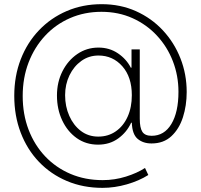

<svg xmlns="http://www.w3.org/2000/svg" viewBox="-20 -720 977 933"><path d="M478 192.9Q383.8 192.9 305.2 159.7Q226.6 126.5 169.2 66.4Q111.8 6.3 80.6 -75.4Q49.3 -157.2 49.3 -254.4Q49.3 -350.6 80.8 -431.9Q112.3 -513.2 169.7 -573.2Q227.1 -633.3 304.7 -666.5Q382.3 -699.7 474.1 -699.7Q564.9 -699.7 640.6 -665.8Q716.3 -631.8 771.5 -572.5Q826.7 -513.2 856.9 -436.3Q887.2 -359.4 887.2 -272.9Q887.2 -207 868.9 -150.1Q850.6 -93.3 812.7 -58.1Q774.9 -22.9 716.3 -22.9Q675.3 -22.9 648.9 -45.2Q622.6 -67.4 620.6 -123.5H617.2Q596.2 -77.6 554.7 -47.4Q513.2 -17.1 456.5 -17.1Q397.5 -17.1 352.5 -49.1Q307.6 -81.1 282.2 -135.3Q256.8 -189.5 256.8 -255.9Q256.8 -320.8 283.4 -373.5Q310.1 -426.3 355.7 -457.5Q401.4 -488.8 458.5 -488.8Q511.7 -488.8 553 -460.9Q594.2 -433.1 615.7 -391.1H619.1V-480H659.2V-143.1Q659.2 -98.6 671.9 -79.3Q684.6 -60.1 716.8 -60.1Q778.3 -60.1 812.7 -117.4Q847.2 -174.8 847.2 -273.9Q847.2 -352.1 820.1 -422.4Q793 -492.7 742.9 -546.6Q692.9 -600.6 624.3 -631.6Q555.7 -662.6 473.1 -662.6Q390.6 -662.6 320.6 -632.1Q250.5 -601.6 199 -546.1Q147.5 -490.7 118.9 -416.3Q90.3 -341.8 90.3 -253.4Q90.3 -164.6 118.9 -89.8Q147.5 -15.1 199.5 39.8Q251.5 94.7 322.5 125Q393.6 155.3 479 155.3Q537.1 155.3 591.8 138.2Q646.5 121.1 684.6 96.2L700.7 130.4Q655.8 158.7 596.4 175.8Q537.1 192.9 478 192.9ZM457.5 -56.2Q505.9 -56.2 542.7 -81.8Q579.6 -107.4 600.1 -152.8Q620.6 -198.2 620.6 -257.3Q620.6 -345.7 574.5 -397.9Q528.3 -450.2 458.5 -450.2Q412.1 -450.2 375.5 -424.1Q338.9 -397.9 317.6 -354Q296.4 -310.1 296.4 -257.3Q296.4 -202.6 316.7 -157Q336.9 -111.3 373 -83.7Q409.2 -56.2 457.5 -56.2Z"/></svg>

Font: Inter Extra Light
Style: Regular
Weight: 200
Designer: Rasmus Andersson
Foundry: rsms
Version: Version 4.000;git-3c8e0fc